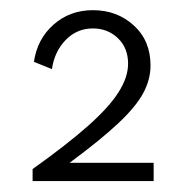

<svg xmlns="http://www.w3.org/2000/svg" viewBox="-20 -860 370 368"><path d="M42.5 -513V-536Q108.5 -583 148.8 -618.8Q189 -654.5 207.2 -683.2Q225.5 -712 225.5 -738Q225.5 -768 206 -786.8Q186.5 -805.5 158 -805.5Q127.5 -805.5 106 -783.5Q84.5 -761.5 79.5 -727.5L45 -741.5Q51.5 -785.5 82.8 -813Q114 -840.5 158 -840.5Q204.5 -840.5 236.5 -811.2Q268.5 -782 268.5 -734.5Q268.5 -707.5 254.5 -681.5Q240.5 -655.5 206.8 -623.8Q173 -592 113.5 -548H274.5V-513Z"/></svg>

Font: Spartan Thin
Style: Regular
Weight: 400
Version: Version 1.004